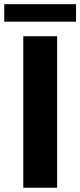

<svg xmlns="http://www.w3.org/2000/svg" viewBox="-40 -881 377 901"><path d="M228 -710.9V0H69.3V-710.9ZM316.9 -861.3V-779.3H-20V-861.3Z"/></svg>

Font: Roboto ExtraBold
Style: Regular
Weight: 800
Designer: Christian Robertson
Foundry: Google
Version: Version 3.009; 2024